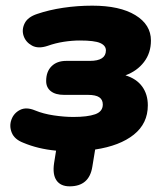

<svg xmlns="http://www.w3.org/2000/svg" viewBox="-20 -523 587 678"><path d="M226 135Q194 135 179.5 114Q165 93 171 53L178 9Q114 3 62 -19Q31 -31 21.5 -54.5Q12 -78 20.5 -101Q29 -124 51 -135Q73 -146 104 -133Q133 -121 170 -115.5Q207 -110 239 -110Q289 -110 316 -119.5Q343 -129 343 -154Q343 -171 330.5 -179.5Q318 -188 290 -188H206Q176 -188 159.5 -201Q143 -214 143 -237Q143 -270 162 -289Q181 -308 214 -308H297Q354 -308 354 -345Q354 -362 334 -371Q314 -380 262 -380Q235 -380 205.5 -375.5Q176 -371 148 -361Q115 -350 93 -362Q71 -374 63.5 -396Q56 -418 67 -440.5Q78 -463 112 -474Q153 -488 203 -495.5Q253 -503 306 -503Q403 -503 458 -469.5Q513 -436 513 -380Q513 -336 488.5 -304Q464 -272 423 -257Q462 -245 482 -217.5Q502 -190 502 -151Q502 -87 452.5 -47.5Q403 -8 316 5L306 66Q295 135 226 135Z"/></svg>

Font: Nunito Black
Style: Italic
Weight: 900
Italic angle: -9°
Designer: Vernon Adams
Foundry: Vernon Adams
Version: Version 3.601; ttfautohint (v1.8.2.53-6de2)